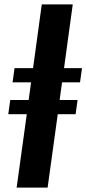

<svg xmlns="http://www.w3.org/2000/svg" viewBox="-20 -851 392 871"><path d="M55.5 0 101.5 -333H17.5L26.5 -397.5H110L121 -477.5H37L46 -542H130L169.5 -831H310L270.5 -542H352L343 -477.5H261.5L250.5 -397.5H332L323 -333H242L196 0Z"/></svg>

Font: Merriweather 20pt
Style: Bold Italic
Weight: 700
Italic angle: -7.8°
Version: Version 2.101